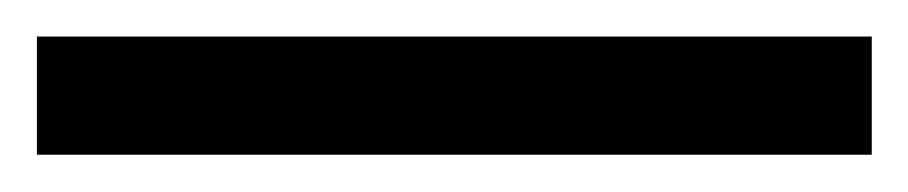

<svg xmlns="http://www.w3.org/2000/svg" viewBox="-22 70 492 104"><path d="M450.2 153.8H-2V89.8H450.2Z"/></svg>

Font: f02537652
Style: Regular
Weight: 400
Foundry: Ascender Corporation
Version: Version 1.10